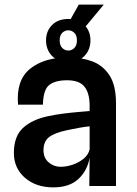

<svg xmlns="http://www.w3.org/2000/svg" viewBox="-20 -804 592 830"><path d="M210.5 6Q135.5 6 87.8 -35.5Q40 -77 40 -142.5Q40 -214.5 79.2 -250.8Q118.5 -287 186.5 -301.5Q218.5 -308.5 254.2 -313Q290 -317.5 320.5 -320Q351 -322.5 367.5 -324V-346Q367.5 -401.5 345.2 -429.2Q323 -457 270 -457Q219 -457 193 -436.8Q167 -416.5 165.5 -351.5H58Q49 -457.5 110.2 -506.8Q171.5 -556 276.5 -556Q331.5 -556 378 -539Q424.5 -522 453 -478.8Q481.5 -435.5 481.5 -357V0H366L367.5 -122.5Q358 -67 319.2 -30.5Q280.5 6 210.5 6ZM242 -83Q267.5 -83 294.5 -92.2Q321.5 -101.5 341.8 -118.2Q362 -135 367.5 -158V-258Q347.5 -256 320.2 -251.2Q293 -246.5 273.5 -242Q217.5 -230.5 192.8 -211.8Q168 -193 168 -154.5Q168 -121.5 190.2 -102.2Q212.5 -83 242 -83ZM275.5 -535.5Q231 -535.5 205 -562.2Q179 -589 179 -629.5Q179 -669.5 205 -695.8Q231 -722 275.5 -722Q280.5 -722 285.5 -721.5L320.5 -784H428.5L350.5 -690Q371 -665 371 -629.5Q371 -589 345.2 -562.2Q319.5 -535.5 275.5 -535.5ZM275.5 -585.5Q290 -585.5 301.2 -596.5Q312.5 -607.5 312.5 -629.5Q312.5 -651.5 301.2 -662.2Q290 -673 275.5 -673Q260.5 -673 249.2 -662.2Q238 -651.5 238 -629.5Q238 -607.5 249.2 -596.5Q260.5 -585.5 275.5 -585.5Z"/></svg>

Font: Spline Sans Medium
Style: Regular
Weight: 500
Designer: Eben Sorkin, Mirko Velimirovic
Foundry: Sorkin Type
Version: Version 1.000; ttfautohint (v1.8.3)